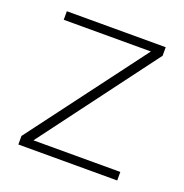

<svg xmlns="http://www.w3.org/2000/svg" viewBox="-97 -588 650 677"><g transform="rotate(20 227.5 -250.0)"><path d="M42 -468V-500H413V-468L87 -32H413V0H42V-32L369 -468Z"/></g></svg>

Font: Titillium Web
Style: Thin
Weight: 200
Version: Version 1.001;PS 57.000;hotconv 1.0.70;makeotf.lib2.5.55311